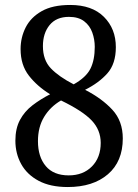

<svg xmlns="http://www.w3.org/2000/svg" viewBox="-20 -744 556 774"><path d="M253 10Q183 10 136 -15Q89 -40 65.5 -82.5Q42 -125 42 -177Q42 -226 60.5 -260.5Q79 -295 111 -319.5Q143 -344 182 -364Q130 -396 96.5 -439Q63 -482 63 -546Q63 -593 83.5 -633.5Q104 -674 148 -699Q192 -724 263 -724Q351 -724 399 -676Q447 -628 447 -554Q447 -487 413 -448.5Q379 -410 323 -382Q391 -347 433 -301.5Q475 -256 475 -186Q475 -93 415 -41.5Q355 10 253 10ZM277 -404Q327 -432 344.5 -467Q362 -502 362 -555Q362 -585 352 -613Q342 -641 319 -658.5Q296 -676 258 -676Q207 -676 180 -643Q153 -610 153 -558Q153 -502 185 -468.5Q217 -435 277 -404ZM257 -37Q315 -37 350.5 -73Q386 -109 386 -168Q386 -220 349.5 -258.5Q313 -297 226 -339Q183 -314 158 -273Q133 -232 133 -175Q133 -112 164.5 -74.5Q196 -37 257 -37Z"/></svg>

Font: Noto Serif Tamil SemiCondensed
Style: Regular
Weight: 400
Width: 4
Designer: Indian Type Foundry, Tom Grace, and the Monotype Design Team
Foundry: Monotype Imaging Inc.
Version: Version 2.004